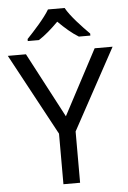

<svg xmlns="http://www.w3.org/2000/svg" viewBox="-62 -989 689 1033"><g transform="rotate(-5 283.0 -472.0)"><path d="M327 -944H237C211 -899 151 -834 114 -795V-784H174C209 -806 245 -838 281 -874C317 -838 355 -805 390 -784H452V-795C414 -833 351 -899 327 -944ZM283 -363 98 -714H0L238 -273V0H328V-277L566 -714H469Z"/></g></svg>

Font: Noto Sans Elbasan
Style: Regular
Weight: 400
Designer: Monotype Design Team
Foundry: Monotype Imaging Inc.
Version: Version 2.004